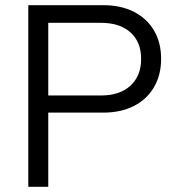

<svg xmlns="http://www.w3.org/2000/svg" viewBox="-20 -720 694 740"><path d="M89 0V-700H378Q446 -700 496 -674.5Q546 -649 573.5 -602.5Q601 -556 601 -493Q601 -431 573.5 -384Q546 -337 496 -311.5Q446 -286 378 -286H166V0ZM166 -352H369Q442 -352 483 -390Q524 -428 524 -493Q524 -558 483 -595Q442 -632 369 -632H166Z"/></svg>

Font: Red Hat Text VF
Style: Regular
Weight: 400
Designer: Pentagram, MCKL
Foundry: Pentagram, MCKL
Version: Version 1.023